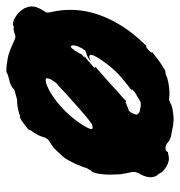

<svg xmlns="http://www.w3.org/2000/svg" viewBox="-26 -520 573 612"><g transform="rotate(90 261.0 -213.5)"><path d="M346 -479Q354 -479 370 -475Q376 -474 381 -473Q399 -471 413 -458Q419 -454 426 -454Q430 -454 433 -455Q437 -457 438 -459Q437 -460 440 -462Q441 -462 443 -462Q452 -465 461 -465Q477 -464 494 -451Q504 -443 507 -436Q508 -433 511 -430Q516 -425 518 -417Q521 -406 518 -395Q516 -384 507 -369Q501 -358 503 -346Q508 -326 508 -320Q509 -316 510 -311Q510 -308 510.5 -298.5Q511 -289 511 -281Q511 -273 511 -268Q509 -233 503 -223Q502 -221 502 -220Q500 -220 496 -213Q495 -210 492.5 -206.5Q490 -203 489 -199Q488 -192 483 -183Q481 -177 480 -174Q477 -166 465 -144Q459 -133 455.5 -129.5Q452 -126 450 -123Q449 -122 445 -118Q441 -114 437 -109.5Q433 -105 429 -101Q425 -97 423 -96Q419 -93 417 -91.5Q415 -90 410 -87Q399 -81 396 -75Q392 -69 391 -63Q387 -51 383 -44Q381 -42 380 -39.5Q379 -37 376.5 -33.5Q374 -30 374 -30Q374 -30 370.5 -25Q367 -20 367 -19.5Q367 -19 368 -20H370L368 -18Q366 -16 362.5 -13Q359 -10 347.5 -1.5Q336 7 333 8Q330 9 328 11L327 10Q327 9 325.5 9Q324 9 320 11Q316 13 314 13Q312 13 310 14Q304 16 291 18Q284 19 280 19Q273 18 265 21Q255 24 247 26Q241 27 238 30Q235 34 225 39Q217 43 209 44Q204 45 196.5 47.5Q189 50 188 51Q185 52 185 53H175Q164 53 154 51Q139 49 128 46Q109 40 88 30Q78 25 73 24.5Q68 24 58 28Q48 31 45 30Q43 29 40 29.5Q37 30 37 31Q37 32 31 32Q21 32 10 25Q1 20 -6 13Q-15 3 -19 -4Q-24 -15 -25 -26Q-26 -42 -12 -64Q-6 -72 -5.5 -77Q-5 -82 -8 -94Q-14 -122 -14 -146Q-15 -182 -5 -220Q19 -308 93 -385Q101 -394 101.5 -394Q102 -394 102 -393Q102 -392 103 -392Q105 -392 113 -399Q121 -406 122 -410L123 -412L121 -411Q119 -410 119 -410Q119 -410 122.5 -413Q126 -416 131 -420Q136 -424 140 -427Q156 -439 173 -449L179 -453L185 -454Q192 -454 199 -458Q203 -460 204.5 -460Q206 -460 211 -461.5Q216 -463 219.5 -463.5Q223 -464 223.5 -464Q224 -464 226.5 -464.5Q229 -465 230 -465Q234 -466 246.5 -466.5Q259 -467 264 -466Q265 -466 269.5 -465.5Q274 -465 275 -466Q276 -467 276.5 -467Q277 -467 279 -468Q281 -469 281.5 -469Q282 -469 283.5 -470Q285 -471 285.5 -471Q286 -471 286 -471.5Q286 -472 287 -472Q288 -472 292 -473.5Q296 -475 300.5 -476Q305 -477 305.5 -477Q306 -477 308 -477Q310 -477 310 -477.5Q310 -478 311.5 -478Q313 -478 316.5 -478.5Q320 -479 326 -479.5Q332 -480 335.5 -480Q339 -480 346 -479ZM294 -375Q283 -376 279 -374Q276 -373 274 -371.5Q272 -370 267.5 -367.5Q263 -365 260 -363Q257 -361 253 -359Q249 -357 247.5 -355.5Q246 -354 243 -351Q236 -346 241 -346H243L241 -344Q238 -343 236 -341Q234 -339 228 -335Q220 -329 201 -313Q181 -296 163 -273Q138 -241 131 -224Q127 -214 132 -211.5Q137 -209 150 -217L152 -219L150 -217Q139 -205 122 -201Q114 -199 113 -194Q111 -191 110 -190Q107 -187 106 -182Q106 -180 105 -180Q103 -179 100 -167Q98 -158 100 -155Q101 -150 108 -155L112 -160V-161Q114 -162 113.5 -162Q113 -162 114.5 -163Q116 -164 116 -165Q116 -166 116.5 -166Q117 -166 118 -168V-170L119 -171Q120 -171 119.5 -171.5Q119 -172 121 -173V-175Q121 -175 123.5 -177.5Q126 -180 125 -180Q124 -180 126 -183Q128 -185 127 -185H126Q126 -185 130 -188Q134 -192 138 -196L139 -198L136 -196Q132 -195 132 -195Q132 -195 137.5 -199Q143 -203 146 -205.5Q149 -208 152 -211Q168 -224 169 -226Q170 -227 170 -228.5Q170 -230 168 -230H167L177 -239Q205 -263 253 -307Q263 -315 270 -322L277 -329L278 -328Q281 -325 285 -329Q287 -331 288 -330Q289 -329 293 -332Q294 -333 295.5 -333Q297 -333 298 -334Q299 -335 299.5 -334.5Q300 -334 302 -335.5Q304 -337 304 -336Q305 -335 309.5 -339.5Q314 -344 314 -346Q314 -347 315 -348Q316 -349 316 -350.5Q316 -352 317 -352.5Q318 -353 318 -355Q318 -357 319 -358Q322 -362 316 -368Q313 -371 309 -372Q307 -372 303 -373Q299 -374 294 -375ZM364 -221Q359 -223 350 -219Q342 -214 331 -205Q328 -203 323 -198.5Q318 -194 315.5 -192Q313 -190 305 -183Q284 -164 267 -149Q261 -144 255.5 -139Q250 -134 245 -129Q224 -109 223 -109Q220 -108 211 -94Q206 -87 204 -78Q203 -72 210 -72Q222 -72 247 -86Q269 -99 290 -117Q331 -153 356 -195Q370 -218 364 -221Z"/></g></svg>

Font: TT2020 Style B
Style: Italic
Weight: 400
Italic angle: -15°
Version: Version 0.2.000